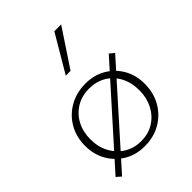

<svg xmlns="http://www.w3.org/2000/svg" viewBox="-214 -805 938 938"><g transform="rotate(-45 255.5 -336.0)"><path d="M250 6Q191 6 145 -21Q99 -48 72 -95Q45 -142 45 -202Q45 -264 73.5 -312.5Q102 -361 151 -388.5Q200 -416 262 -416Q321 -416 367 -389Q413 -362 439.5 -316Q466 -270 466 -210Q466 -148 438 -99Q410 -50 361.5 -22Q313 6 250 6ZM255 -24Q307 -24 345 -48.5Q383 -73 404 -114Q425 -155 425 -206Q425 -260 403.5 -300.5Q382 -341 344 -363.5Q306 -386 257 -386Q206 -386 167.5 -362.5Q129 -339 107.5 -298.5Q86 -258 86 -206Q86 -152 108.5 -111Q131 -70 169 -47Q207 -24 255 -24ZM67 32 43 11 446 -439 470 -419ZM221 -511 335 -704H382L254 -511Z"/></g></svg>

Font: Ysabeau Infant ExtraLight
Style: Regular
Weight: 250
Designer: Christian Thalmann (Catharsis Fonts)
Version: Version 2.001;gftools[0.9.30]; featfreeze: ss01,ss02,lnum